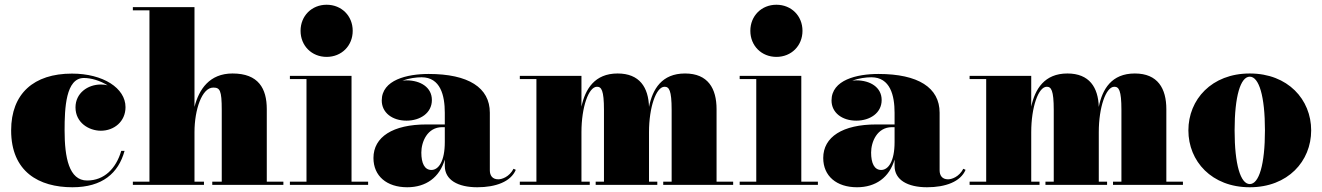

<svg xmlns="http://www.w3.org/2000/svg" viewBox="-20 -780 5578 810"><path d="M505.5 -143.5H491.5C469.5 -69 420 -18.5 347.5 -18.5C271 -18.5 252.5 -115.5 252.5 -230C252.5 -324 257.5 -451 334 -451C365 -451 403 -439.5 434 -420C425 -422.5 415.5 -423.5 405.5 -423.5C350 -423.5 298.5 -387 298.5 -327C298.5 -262 355.5 -228.5 405.5 -228.5C461 -228.5 509.5 -267 509.5 -328C509.5 -408 415.5 -469.5 283.5 -469.5C122.5 -469.5 27 -385 27 -230C27 -55 144.5 10 285.5 10C411.5 10 479.5 -49 505.5 -143.5Z M540.5 -13.5V0H840.5V-13.5H800.5V-222.5C800.5 -317.5 832 -410.5 879.5 -410.5C907.5 -410.5 915.5 -400 915.5 -316V-13.5H875.5V0H1175.5V-13.5H1105.5V-319.5C1105.5 -406.5 1070.5 -470 961 -470C864 -470 819.5 -403.5 800.5 -329V-750H540.5V-736.5H610.5V-13.5Z M1248 -650C1248 -587 1295 -540 1358 -540C1421 -540 1468 -587 1468 -650C1468 -713 1421 -760 1358 -760C1295 -760 1248 -713 1248 -650ZM1203 -13.5V0H1533V-13.5H1463V-460H1203V-446.5H1273V-13.5Z M1779.5 -255C1637.5 -255 1555.5 -202.5 1555.5 -113.5C1555.5 -37.5 1611.5 10 1698 10C1777 10 1834.5 -31.5 1856.5 -107V-80C1856.5 -21 1911.5 10 1993.5 10C2071.5 10 2135 -13.5 2156 -63.5L2146.5 -68C2128.5 -33.5 2097.5 -23.5 2082 -23.5C2057 -23.5 2046.5 -40 2046.5 -61.5V-304.5C2046.5 -410.5 1956 -468 1788.5 -468C1697.5 -468 1590.5 -443 1590.5 -356C1590.5 -305 1634.5 -271 1695 -271C1752.5 -271 1802 -303 1802 -358C1802 -412 1753.5 -441 1695 -441C1689.5 -441 1683.5 -440.5 1678 -440C1706 -450 1736 -454 1758.5 -454C1838.5 -454 1856.5 -376.5 1856.5 -304.5V-255ZM1800 -63C1771 -63 1757.5 -91.5 1757.5 -136.5C1757.5 -181 1782.5 -243.5 1845.5 -243.5H1856.5V-180.5C1856.5 -99 1830 -63 1800 -63Z M2173 -13.5V0H2468V-13.5H2433V-222.5C2433 -327.5 2463 -414 2498.5 -414C2517 -414 2528 -400 2528 -316V-13.5H2493V0H2753V-13.5H2718V-222.5C2718 -327.5 2748 -414 2783.5 -414C2802.5 -414 2813.5 -400 2813.5 -316V-13.5H2778V0H3073V-13.5H3003V-319.5C3003 -406.5 2967 -470 2870 -470C2772 -470 2733 -404 2718 -329C2715.5 -411 2678.5 -470 2585.5 -470C2489 -470 2449 -404.5 2433 -330V-460H2173V-446.5H2243V-13.5Z M3145.5 -650C3145.5 -587 3192.5 -540 3255.5 -540C3318.5 -540 3365.5 -587 3365.5 -650C3365.5 -713 3318.5 -760 3255.5 -760C3192.5 -760 3145.5 -713 3145.5 -650ZM3100.5 -13.5V0H3430.5V-13.5H3360.5V-460H3100.5V-446.5H3170.5V-13.5Z M3677 -255C3535 -255 3453 -202.5 3453 -113.5C3453 -37.5 3509 10 3595.5 10C3674.5 10 3732 -31.5 3754 -107V-80C3754 -21 3809 10 3891 10C3969 10 4032.5 -13.5 4053.5 -63.5L4044 -68C4026 -33.5 3995 -23.5 3979.5 -23.5C3954.5 -23.5 3944 -40 3944 -61.5V-304.5C3944 -410.5 3853.5 -468 3686 -468C3595 -468 3488 -443 3488 -356C3488 -305 3532 -271 3592.5 -271C3650 -271 3699.5 -303 3699.5 -358C3699.5 -412 3651 -441 3592.5 -441C3587 -441 3581 -440.5 3575.5 -440C3603.5 -450 3633.5 -454 3656 -454C3736 -454 3754 -376.5 3754 -304.5V-255ZM3697.5 -63C3668.5 -63 3655 -91.5 3655 -136.5C3655 -181 3680 -243.5 3743 -243.5H3754V-180.5C3754 -99 3727.5 -63 3697.5 -63Z M4070.5 -13.5V0H4365.5V-13.5H4330.5V-222.5C4330.5 -327.5 4360.5 -414 4396 -414C4414.5 -414 4425.5 -400 4425.5 -316V-13.5H4390.5V0H4650.5V-13.5H4615.5V-222.5C4615.5 -327.5 4645.5 -414 4681 -414C4700 -414 4711 -400 4711 -316V-13.5H4675.5V0H4970.5V-13.5H4900.5V-319.5C4900.5 -406.5 4864.5 -470 4767.5 -470C4669.5 -470 4630.5 -404 4615.5 -329C4613 -411 4576 -470 4483 -470C4386.5 -470 4346.5 -404.5 4330.5 -330V-460H4070.5V-446.5H4140.5V-13.5Z M4993.5 -230C4993.5 -100 5091.5 10 5252.5 10C5413.5 10 5511.5 -100 5511.5 -230C5511.5 -360 5413.5 -470 5252.5 -470C5091.5 -470 4993.5 -360 4993.5 -230ZM5188.5 -230C5188.5 -374 5213.5 -456.5 5252.5 -456.5C5291.5 -456.5 5316.5 -374 5316.5 -230C5316.5 -86 5291.5 -3.5 5252.5 -3.5C5213.5 -3.5 5188.5 -86 5188.5 -230Z"/></svg>

Font: Bodoni* 16pt Fatface
Style: Regular
Weight: 900
Version: Version 2.3